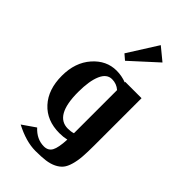

<svg xmlns="http://www.w3.org/2000/svg" viewBox="-268 -795 1042 1042"><g transform="rotate(45 253.5 -273.5)"><path d="M43.9 0ZM306.2 -717.3 379.4 -657.2 229 -520 198.2 -546.4ZM436 -439.9V-78.1Q436 -24.9 433.3 10Q430.7 44.9 422.1 74.7Q413.6 104.5 399.9 121.3Q386.2 138.2 362.5 149.9Q338.9 161.6 307.6 165.8Q276.4 169.9 231 169.9Q159.2 169.9 73.2 125L147.9 73.2Q190.9 120.1 246.1 120.1Q278.8 120.1 293 94.2Q307.1 68.4 310.1 3.9Q284.2 9.8 254.9 9.8Q157.7 9.8 100.8 -52.5Q43.9 -114.7 43.9 -220.2Q43.9 -321.8 100.3 -386Q156.7 -450.2 234.9 -450.2Q273.9 -450.2 311 -436V-439.9ZM311 -377Q285.2 -399.9 250 -399.9Q210 -399.9 189.5 -352.3Q168.9 -304.7 168.9 -220.2Q168.9 -40 270 -40Q292.5 -40 311 -45.9V-56.2Z"/></g></svg>

Font: Pfennig
Style: Bold
Weight: 700
Version: Version 20120410 ; ttfautohint (v0.8)